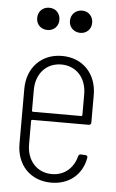

<svg xmlns="http://www.w3.org/2000/svg" viewBox="-52 -737 473 782"><g transform="rotate(5 184.5 -346.5)"><path d="M118 -610C144 -610 163 -629 163 -655C163 -682 144 -701 118 -701C91 -701 72 -682 72 -655C72 -629 91 -610 118 -610ZM252 -610C278 -610 297 -629 297 -655C297 -682 278 -701 252 -701C226 -701 206 -682 206 -655C206 -629 226 -610 252 -610ZM329 -250V-363C329 -449 272 -510 187 -510C102 -510 45 -449 45 -363V-138C45 -52 102 8 187 8C261 8 313 -37 325 -105C327 -112 322 -116 316 -116L298 -117C292 -117 289 -114 287 -108C275 -60 238 -27 187 -27C126 -27 84 -73 84 -140V-236C84 -238 86 -240 88 -240H319C325 -240 329 -244 329 -250ZM187 -475C248 -475 290 -429 290 -362V-277C290 -275 288 -273 286 -273H88C86 -273 84 -275 84 -277V-362C84 -429 126 -475 187 -475Z"/></g></svg>

Font: Barlow Condensed ExtraLight
Style: Regular
Weight: 275
Width: 3
Designer: Jeremy Tribby
Foundry: Tribby Type
Version: Version 1.422;hotconv 1.0.109;makeotfexe 2.5.65596